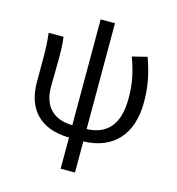

<svg xmlns="http://www.w3.org/2000/svg" viewBox="-127 -805 1024 1113"><g transform="rotate(15 384.5 -248.0)"><path d="M339 200H425V13C601 9 706 -101 706 -297C706 -391 691 -465 658 -557L569 -535C604 -439 614 -375 614 -295C614 -138 546 -65 425 -61V-696H339V-61C218 -63 162 -135 162 -243C162 -278 164 -357 164 -416C164 -464 163 -505 157 -543H68C75 -486 76 -438 76 -394V-249C76 -96 157 10 339 13Z"/></g></svg>

Font: Noto Sans CJK HK
Style: Regular
Weight: 400
Designer: Ryoko NISHIZUKA 西塚涼子 (kana, bopomofo & ideographs); Paul D. Hunt (Latin, Greek & Cyrillic); Sandoll Communications 산돌커뮤니
Foundry: Adobe
Version: Version 2.004;hotconv 1.0.118;makeotfexe 2.5.65603